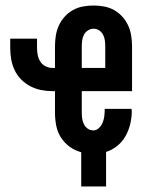

<svg xmlns="http://www.w3.org/2000/svg" viewBox="-20 -548 540 695"><path d="M274 127V3Q251 -3 232 -17Q213 -31 200.5 -50.5Q188 -70 183.5 -93.5Q179 -117 179 -140V-218H171Q150 -218 129.5 -222Q109 -226 90.5 -235.5Q72 -245 57 -260Q42 -275 33 -294Q24 -313 20.5 -333.5Q17 -354 17 -375V-408H114V-375Q114 -362 116.5 -349Q119 -336 126 -325Q133 -314 145 -308Q157 -302 171 -302H179V-380Q179 -399 182 -418.5Q185 -438 193 -455.5Q201 -473 214 -487.5Q227 -502 244 -511.5Q261 -521 280 -524.5Q299 -528 319 -528Q338 -528 357 -524.5Q376 -521 393 -511.5Q410 -502 423 -487.5Q436 -473 444 -455.5Q452 -438 455 -418.5Q458 -399 458 -380V-218H276V-140Q276 -129 277.5 -118.5Q279 -108 284 -98Q289 -88 298 -82Q307 -76 318 -76Q329 -76 338 -84.5Q347 -93 351.5 -104Q356 -115 357.5 -127Q359 -139 359 -151V-154H456Q456 -152 456.5 -150Q457 -148 457 -146Q457 -123 451.5 -99.5Q446 -76 434.5 -55.5Q423 -35 404.5 -20Q386 -5 364 2V127ZM276 -302H361V-380Q361 -391 359.5 -402Q358 -413 353 -422.5Q348 -432 339 -438Q330 -444 319 -444Q308 -444 298.5 -438Q289 -432 284 -422.5Q279 -413 277.5 -402Q276 -391 276 -380Z"/></svg>

Font: Iosevka Term Curly
Style: Bold
Weight: 700
Designer: Belleve Invis
Foundry: Belleve Invis
Version: Version 32.3.0